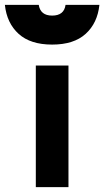

<svg xmlns="http://www.w3.org/2000/svg" viewBox="-80 -768 428 788"><path d="M67 0V-499H201V0ZM-60 -748H79Q86 -704 134 -704Q183 -704 189 -748H328Q320 -673 271.5 -629Q223 -585 134 -585Q45 -585 -3.5 -629Q-52 -673 -60 -748Z"/></svg>

Font: TitilliumText22L Xb
Style: Bold
Weight: 400
Designer: Campivisivi
Foundry: Campivisivi
Version: 1.000